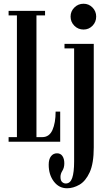

<svg xmlns="http://www.w3.org/2000/svg" viewBox="-20 -758 571 1027"><path d="M26 0V-24.5H70.5V-675.5H26V-700H221V-675.5H175V-24.5H206Q243.5 -24.5 260.5 -62.5Q277.5 -100.5 277.5 -161H302V0ZM427 -600Q398 -600 377.8 -620.2Q357.5 -640.5 357.5 -669.5Q357.5 -697.5 377.8 -717.8Q398 -738 427 -738Q455 -738 474.8 -717.8Q494.5 -697.5 494.5 -669.5Q494.5 -640.5 474.8 -620.2Q455 -600 427 -600ZM338.5 249Q295.5 249 268 212.8Q240.5 176.5 240.5 123Q240.5 93.5 252.8 77.8Q265 62 285 62Q304 62 314 76.8Q324 91.5 324 115.5Q324 139 313.8 155.2Q303.5 171.5 303.5 188Q303.5 207.5 312.2 215.5Q321 223.5 331.5 223.5Q356 223.5 366.2 194Q376.5 164.5 376.5 105V-499H325V-523.5H481.5V30.5Q481.5 116 459.8 163.5Q438 211 405 230Q372 249 338.5 249Z"/></svg>

Font: Imbue 50pt SemiBold
Style: Regular
Weight: 600
Designer: Tyler Finck
Foundry: Etcetera Type Company
Version: Version 1.102; ttfautohint (v1.8.3)